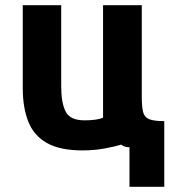

<svg xmlns="http://www.w3.org/2000/svg" viewBox="-20 -556 662 734"><path d="M522 -536H374V-106Q351 -96 303 -96Q248 -96 231 -129.5Q214 -163 214 -225V-536H67V-219Q67 -145 88 -91.5Q109 -38 159 -9.5Q209 19 296 19Q340 19 380.5 11.5Q421 4 443 -3Q456 7 475 7V158H608V-93Q568 -93 550 -100.5Q532 -108 527 -128Q522 -148 522 -186Z"/></svg>

Font: Repo Bold
Style: Bold
Weight: 700
Designer: Stefan Peev
Foundry: Context Ltd
Version: Version 1.502